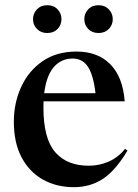

<svg xmlns="http://www.w3.org/2000/svg" viewBox="-20 -726 543 756"><path d="M281.5 -523Q365.5 -523 414.8 -472.5Q464 -422 471 -327H151.5Q151 -315.5 151 -303Q151 -180.5 197.2 -127Q243.5 -73.5 329.5 -73.5Q370.5 -73.5 407.5 -89.5Q444.5 -105.5 472.5 -140L482 -133Q433.5 -52.5 383.8 -20.8Q334 11 271 11Q202.5 11 149.2 -18.8Q96 -48.5 65.2 -106Q34.5 -163.5 34.5 -246.5Q34.5 -321 63.5 -384Q92.5 -447 147.5 -485Q202.5 -523 281.5 -523ZM266 -495.5Q220.5 -495.5 191.5 -461.5Q162.5 -427.5 154 -359H356Q347.5 -431.5 326 -463.5Q304.5 -495.5 266 -495.5ZM166 -596Q141 -596 125.5 -612Q110 -628 110 -650.5Q110 -673 125.5 -689.2Q141 -705.5 166 -705.5Q191.5 -705.5 206.8 -689.2Q222 -673 222 -650.5Q222 -628 206.8 -612Q191.5 -596 166 -596ZM368 -596Q342.5 -596 327.2 -612Q312 -628 312 -650.5Q312 -673 327.2 -689.2Q342.5 -705.5 368 -705.5Q393 -705.5 408.5 -689.2Q424 -673 424 -650.5Q424 -628 408.5 -612Q393 -596 368 -596Z"/></svg>

Font: Newsreader Display Medium
Style: Regular
Weight: 500
Designer: Hugues Gentile
Foundry: Production Type
Version: Version 1.001